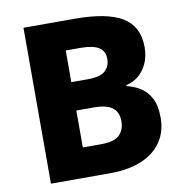

<svg xmlns="http://www.w3.org/2000/svg" viewBox="-80 -790 833 866"><g transform="rotate(-10 336.5 -357.0)"><path d="M318 -714Q467 -714 537 -671Q607 -628 607 -534Q607 -491 592 -458.5Q577 -426 552 -405.5Q527 -385 496 -379V-374Q528 -367 557 -349.5Q586 -332 604.5 -298Q623 -264 623 -208Q623 -143 590.5 -96Q558 -49 498 -24.5Q438 0 356 0H84V-714ZM329 -435Q386 -435 409 -455.5Q432 -476 432 -511Q432 -546 405.5 -563Q379 -580 322 -580H254V-435ZM254 -305V-136H339Q399 -136 422.5 -160Q446 -184 446 -223Q446 -247 436 -265.5Q426 -284 401.5 -294.5Q377 -305 335 -305Z"/></g></svg>

Font: Noto Sans Thai ExtraBold
Style: Regular
Weight: 800
Version: Version 2.001